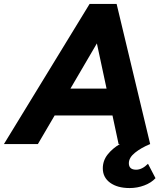

<svg xmlns="http://www.w3.org/2000/svg" viewBox="-89 -730 808 973"><path d="M-69 0 365 -710H502L672 0H512L481 -145H188L103 0ZM268 -281H451L402 -510ZM568 223Q506 223 469 196Q432 169 432 123Q432 84 456.5 53Q481 22 519.5 -0.5Q558 -23 601 -35L672 0Q626 19 595 44Q564 69 564 97Q564 130 601 130Q631 130 661 100L699 173Q678 196 642.5 209.5Q607 223 568 223Z"/></svg>

Font: Livvic
Style: Bold Italic
Weight: 700
Italic angle: -10°
Designer: Jacques Le Bailly, Baron von Fonthausen
Version: Version 1.001; ttfautohint (v1.8.2)